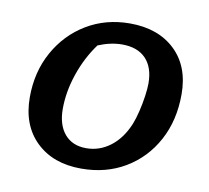

<svg xmlns="http://www.w3.org/2000/svg" viewBox="-66 -612 759 696"><g transform="rotate(10 313.5 -264.5)"><path d="M275 10Q171 10 109 -50Q47 -110 47 -213Q47 -306 88 -380Q129 -454 199.5 -496.5Q270 -539 359 -539Q463 -539 525 -480Q587 -421 587 -318Q587 -222 547 -148Q507 -74 436.5 -32Q366 10 275 10ZM280 -66Q329 -66 369 -96.5Q409 -127 432 -183Q440 -203 447 -232Q454 -261 458 -289.5Q462 -318 462 -336Q462 -395 431.5 -427Q401 -459 344 -459Q302 -459 256 -440Q217 -387 194.5 -321Q172 -255 172 -192Q172 -133 200.5 -99.5Q229 -66 280 -66Z"/></g></svg>

Font: Piazzolla SC SemiBold
Style: Italic
Weight: 600
Italic angle: -11.3°
Designer: Juan Pablo del Peral
Foundry: Huerta Tipografica
Version: Version 1.330